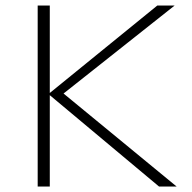

<svg xmlns="http://www.w3.org/2000/svg" viewBox="-20 -678 698 698"><path d="M558 0 161 -332V0H117V-658H161V-340L552 -658H615L211 -338L622 0Z"/></svg>

Font: Ysabeau Light
Style: Regular
Weight: 300
Designer: Christian Thalmann (Catharsis Fonts)
Version: Version 0.003